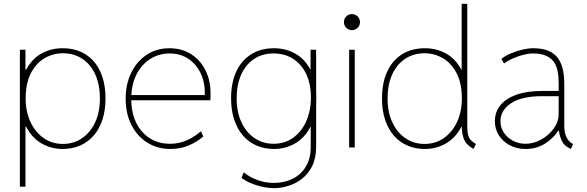

<svg xmlns="http://www.w3.org/2000/svg" viewBox="-20 -772 3071 1005"><path d="M84 205.1V-511.7H113.3V-407.2H128.9L109.4 -365.2V-161.1L125 -109.4H113.3V205.1ZM307.6 7.8Q248 7.8 197.5 -21.2Q147 -50.3 116.5 -109.1Q85.9 -168 85.9 -257.8Q85.9 -348.1 116.2 -406Q146.5 -463.9 196.8 -491.7Q247.1 -519.5 307.6 -519.5Q376 -519.5 426.5 -488.3Q477.1 -457 504.6 -397.9Q532.2 -338.9 532.2 -255.9Q532.2 -194.3 516.1 -145.5Q500 -96.7 470.5 -62.5Q440.9 -28.3 399.7 -10.3Q358.4 7.8 307.6 7.8ZM309.6 -18.6Q364.7 -18.6 408.4 -47.9Q452.1 -77.1 477.5 -130.4Q502.9 -183.6 502.9 -255.9Q502.9 -330.1 478.3 -383.3Q453.6 -436.5 409.9 -464.8Q366.2 -493.2 309.6 -493.2Q257.8 -493.2 213.4 -467.3Q168.9 -441.4 141.6 -388.7Q114.3 -335.9 114.3 -255.9Q114.3 -188 139.2 -134.3Q164.1 -80.6 208 -49.6Q252 -18.6 309.6 -18.6Z M872.1 7.8Q803.2 7.8 750.2 -25.9Q697.3 -59.6 667.5 -118.9Q637.7 -178.2 637.7 -255.9Q637.7 -331.1 666.5 -390.6Q695.3 -450.2 747.1 -484.9Q798.8 -519.5 867.2 -519.5Q931.2 -519.5 979.5 -489Q1027.8 -458.5 1054.9 -405.3Q1082 -352.1 1082 -284.2Q1082 -275.4 1082 -266.4Q1082 -257.3 1081.1 -247.1H661.1V-274.4H1051.8Q1054.2 -335.9 1031.7 -385.3Q1009.3 -434.6 967 -463.4Q924.8 -492.2 868.2 -492.2Q813 -492.2 767.3 -463.9Q721.7 -435.5 694.3 -382.1Q667 -328.6 667 -253.9Q667 -184.1 692.1 -131.3Q717.3 -78.6 762.9 -49.1Q808.6 -19.5 870.1 -19.5Q902.8 -19.5 931.4 -28.1Q960 -36.6 985.1 -51.3Q1010.3 -65.9 1032.2 -85L1043.9 -57.6Q1014.6 -31.2 970.5 -11.7Q926.3 7.8 872.1 7.8Z M1416 212.9Q1370.6 212.9 1321.8 197.3Q1272.9 181.6 1244.1 159.2L1255.9 129.9Q1286.1 155.3 1327.9 170.4Q1369.6 185.5 1414.1 185.5Q1468.3 185.5 1511.7 163.8Q1555.2 142.1 1580.8 100.3Q1606.4 58.6 1606.4 -2V-109.4H1601.6L1607.4 -137.7V-377L1602.5 -407.2H1605.5V-511.7H1634.8V-3.9Q1634.8 55.7 1614 97.2Q1593.3 138.7 1560.1 164.1Q1526.9 189.5 1488.8 201.2Q1450.7 212.9 1416 212.9ZM1414.1 7.8Q1363.8 7.8 1322.5 -10.3Q1281.2 -28.3 1251.5 -62.7Q1221.7 -97.2 1205.6 -146.5Q1189.5 -195.8 1189.5 -257.8Q1189.5 -338.9 1216.8 -397.5Q1244.1 -456.1 1294.7 -487.8Q1345.2 -519.5 1414.1 -519.5Q1475.1 -519.5 1525.4 -491.5Q1575.7 -463.4 1605.7 -405.5Q1635.7 -347.7 1635.7 -257.8Q1635.7 -167.5 1605.2 -108.6Q1574.7 -49.8 1524.2 -21Q1473.6 7.8 1414.1 7.8ZM1412.1 -19.5Q1470.2 -19.5 1514.2 -50.8Q1558.1 -82 1582.8 -137Q1607.4 -191.9 1607.4 -262.7Q1607.4 -333 1582.8 -384.5Q1558.1 -436 1514.2 -464.1Q1470.2 -492.2 1412.1 -492.2Q1352.5 -492.2 1309.1 -462.9Q1265.6 -433.6 1242.2 -380.9Q1218.8 -328.1 1218.8 -257.8Q1218.8 -184.6 1244.1 -131.1Q1269.5 -77.6 1313.2 -48.6Q1356.9 -19.5 1412.1 -19.5Z M1807.6 0V-511.7H1836.9V0ZM1822.3 -614.3Q1804.7 -614.3 1792.5 -626.5Q1780.3 -638.7 1780.3 -656.2Q1780.3 -673.8 1792.5 -686Q1804.7 -698.2 1822.3 -698.2Q1839.8 -698.2 1852.1 -686Q1864.3 -673.8 1864.3 -656.2Q1864.3 -638.7 1852.1 -626.5Q1839.8 -614.3 1822.3 -614.3Z M2458 7.8Q2437.5 -4.4 2424.6 -18.1Q2411.6 -31.7 2404.8 -54Q2397.9 -76.2 2396.5 -114.3L2400.4 -108.4H2386.7L2402.3 -143.6V-369.1L2384.8 -407.2H2396.5V-752H2425.8V-113.3Q2425.8 -70.8 2435.3 -51.8Q2444.8 -32.7 2471.7 -18.6ZM2204.1 7.8Q2153.8 7.8 2112.3 -10.3Q2070.8 -28.3 2041.3 -62.5Q2011.7 -96.7 1995.6 -145.5Q1979.5 -194.3 1979.5 -255.9Q1979.5 -338.9 2007.1 -397.9Q2034.7 -457 2085.2 -488.3Q2135.7 -519.5 2204.1 -519.5Q2264.6 -519.5 2314.9 -491.7Q2365.2 -463.9 2395.5 -406Q2425.8 -348.1 2425.8 -257.8Q2425.8 -168 2395.3 -109.1Q2364.7 -50.3 2314.2 -21.2Q2263.7 7.8 2204.1 7.8ZM2202.1 -18.6Q2259.8 -18.6 2303.7 -49.6Q2347.7 -80.6 2372.6 -134.3Q2397.5 -188 2397.5 -255.9Q2397.5 -335.9 2370.1 -388.7Q2342.8 -441.4 2298.3 -467.3Q2253.9 -493.2 2202.1 -493.2Q2145.5 -493.2 2101.8 -464.8Q2058.1 -436.5 2033.4 -383.3Q2008.8 -330.1 2008.8 -255.9Q2008.8 -183.6 2034.2 -130.4Q2059.6 -77.1 2103.3 -47.9Q2147 -18.6 2202.1 -18.6Z M2730.5 7.8Q2685.5 7.8 2649.2 -11.2Q2612.8 -30.3 2591.6 -63.2Q2570.3 -96.2 2570.3 -137.7Q2570.3 -185.1 2598.9 -220.7Q2627.4 -256.3 2682.9 -276.1Q2738.3 -295.9 2818.4 -295.9H2915V-268.6H2818.4Q2710.9 -268.6 2655.3 -231.7Q2599.6 -194.8 2599.6 -137.7Q2599.6 -105 2617.2 -78.1Q2634.8 -51.3 2664.6 -35.4Q2694.3 -19.5 2730.5 -19.5Q2773.4 -19.5 2813.2 -41.7Q2853 -64 2878.7 -99.6Q2904.3 -135.3 2904.3 -175.8V-269.5V-274.4V-337.9Q2904.3 -372.6 2898.4 -400.9Q2892.6 -429.2 2877.7 -449.5Q2862.8 -469.7 2836.4 -481Q2810.1 -492.2 2768.6 -492.2Q2747.1 -492.2 2719.2 -485.1Q2691.4 -478 2664.3 -466.1Q2637.2 -454.1 2618.2 -439.5L2604.5 -463.9Q2624 -479.5 2653.6 -492.2Q2683.1 -504.9 2714.4 -512.2Q2745.6 -519.5 2770.5 -519.5Q2820.3 -519.5 2852.3 -505.4Q2884.3 -491.2 2901.9 -465.6Q2919.4 -439.9 2926.5 -406.5Q2933.6 -373 2933.6 -334V-113.3Q2933.6 -76.2 2945.8 -52.7Q2958 -29.3 2975.6 -20.5L2979.5 -18.6L2968.8 7.8L2957 2Q2932.6 -10.7 2921.1 -34.2Q2909.7 -57.6 2904.3 -91.8L2908.2 -87.9H2896.5L2904.3 -91.8Q2880.9 -51.8 2835.4 -22Q2790 7.8 2730.5 7.8Z"/></svg>

Font: Reddit Sans ExtraLight
Style: Regular
Weight: 250
Designer: Stephen Hutchings
Foundry: Reddit
Version: Version 1.014